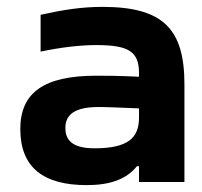

<svg xmlns="http://www.w3.org/2000/svg" viewBox="-20 -529 587 558"><path d="M278 -509C218 -509 166 -501 98 -486V-379C155 -391 211 -398 260 -398C356 -398 384 -378 384 -316V-306C325 -309 283 -309 260 -309C108 -309 39 -260 39 -154C39 -44 104 9 232 9C296 9 346 -6 378 -46H384V0H516V-284C516 -445 454 -509 278 -509ZM170 -157C170 -198 200 -218 267 -218C290 -218 335 -216 384 -214V-187C384 -127 350 -98 255 -98C198 -98 170 -116 170 -157Z"/></svg>

Font: LT Wave Alt Bold
Style: Regular
Weight: 700
Designer: Daniel Lyons
Version: Version 2.5 (Glyphs App)